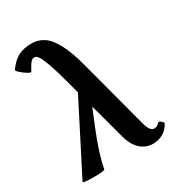

<svg xmlns="http://www.w3.org/2000/svg" viewBox="-176 -835 881 957"><g transform="rotate(-30 264.5 -357.0)"><path d="M310.1 -95.2 207 -477.5Q188 -548.3 173.8 -587.6Q159.7 -627 148.9 -642.6Q138.2 -658.2 127.9 -658.2Q119.6 -658.2 113 -654.1Q106.4 -649.9 98.6 -638.4Q90.8 -627 78.6 -603.5Q76.2 -598.6 58.3 -609.1Q40.5 -619.6 24.9 -633.8Q9.3 -647.9 12.2 -652.3Q39.1 -691.4 70.8 -708.3Q102.5 -725.1 148.9 -725.1Q188.5 -725.1 219.5 -704.1Q250.5 -683.1 277.3 -631.6Q304.2 -580.1 327.6 -490.2L427.7 -111.8Q436.5 -77.6 446.3 -64.7Q456.1 -51.8 468.8 -51.8Q477.1 -51.8 484.1 -55.4Q491.2 -59.1 501 -68.8Q503.4 -71.3 510 -67.4Q516.6 -63.5 521.7 -57.4Q526.9 -51.3 525.4 -48.3Q510.3 -18.6 483.9 -3.7Q457.5 11.2 423.8 11.2Q400.4 11.2 378.2 0.2Q356 -10.7 338.1 -34.4Q320.3 -58.1 310.1 -95.2ZM253.9 -448.7 289.1 -384.8 216.3 -208Q165.5 -84 149.9 0Q148.9 4.9 116.9 6.6Q85 8.3 53.7 6.3Q22.5 4.4 24.9 0Z"/></g></svg>

Font: Junicode Two Beta VF
Style: Regular
Weight: 400
Designer: Peter S. Baker
Foundry: Briery Creek Software
Version: Version 1.031 beta; ttfautohint (v1.8.1.43-b0c9)